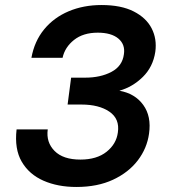

<svg xmlns="http://www.w3.org/2000/svg" viewBox="-20 -732 690 764"><path d="M284 12Q210 12 153 -13Q96 -38 66.5 -88.5Q37 -139 46 -217H170Q163 -166 197 -131.5Q231 -97 300 -97Q365 -97 404 -128Q443 -159 449 -205Q457 -259 415.5 -287.5Q374 -316 304 -316H249L263 -423H319Q380 -423 423.5 -446Q467 -469 473 -516Q479 -555 451 -578.5Q423 -602 369 -602Q311 -602 274.5 -573Q238 -544 229 -502H105Q117 -568 155.5 -615Q194 -662 253 -687Q312 -712 384 -712Q462 -712 512 -686.5Q562 -661 583.5 -619Q605 -577 598 -526Q589 -466 548.5 -426Q508 -386 455 -371Q517 -360 550 -314.5Q583 -269 573 -200Q565 -142 528.5 -94Q492 -46 430 -17Q368 12 284 12Z"/></svg>

Font: Host Grotesk
Style: Bold Italic
Weight: 700
Italic angle: -8°
Designer: Doğukan Karapınar
Foundry: Element Type
Version: Version 1.003; ttfautohint (v1.8.4.7-5d5b)